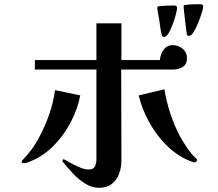

<svg xmlns="http://www.w3.org/2000/svg" viewBox="-20 -853 1040 914"><path d="M362 -399 242 -424Q234 -365 214 -307.5Q194 -250 165 -197Q136 -141 90 -94Q89 -93 86 -89.5Q83 -86 83 -84Q83 -79 87 -77.5Q91 -76 95 -76Q100 -76 110.5 -79.5Q121 -83 125 -85Q187 -110 236 -160Q285 -210 317.5 -272.5Q350 -335 362 -399ZM870 -577Q870 -604 849.5 -621Q829 -638 803 -638Q774 -638 758.5 -615.5Q743 -593 741 -567H558V-742H439V-567H146V-522H439V-95Q439 -76 432 -61Q425 -46 402 -46Q386 -46 366.5 -53.5Q347 -61 328.5 -70.5Q310 -80 297.5 -87.5Q285 -95 283 -95Q280 -95 278.5 -92Q277 -89 277 -87Q277 -84 278 -84Q298 -59 325 -29.5Q352 0 384.5 20.5Q417 41 451 41Q489 41 512.5 22.5Q536 4 547 -26Q558 -56 558 -90Q558 -198 557.5 -306Q557 -414 557 -522H803Q830 -522 850 -534.5Q870 -547 870 -577ZM918 -91Q918 -95 916 -96.5Q914 -98 912 -100Q890 -120 870.5 -149.5Q851 -179 837 -204Q811 -252 791 -312.5Q771 -373 763 -428L640 -399Q655 -337 688 -275.5Q721 -214 769 -165Q817 -116 876 -90Q881 -88 891 -84Q901 -80 906 -80Q910 -80 914 -83.5Q918 -87 918 -91ZM823 -816Q823 -821 819 -824Q815 -827 810 -827Q796 -827 772.5 -826Q749 -825 735 -823Q729 -822 729 -817Q729 -804 732.5 -788Q736 -772 738 -759Q740 -743 743 -722.5Q746 -702 750 -687Q752 -683 753.5 -680Q755 -677 760 -677Q764 -677 767 -679Q770 -681 773 -683Q780 -688 788.5 -705.5Q797 -723 805 -745.5Q813 -768 818 -787.5Q823 -807 823 -816ZM947 -822Q947 -833 935 -833Q917 -833 897 -832.5Q877 -832 860 -829Q854 -828 854 -823Q854 -819 856 -799.5Q858 -780 861 -756Q864 -732 866 -713.5Q868 -695 869 -692Q871 -688 872 -685Q873 -682 878 -682Q884 -682 892 -688Q898 -693 907.5 -710.5Q917 -728 926 -751Q935 -774 941 -793.5Q947 -813 947 -822Z"/></svg>

Font: UoqMunThenKhung
Style: Regular
Weight: 400
Designer: Font-Kai, 金井和夫, 宇文滿月
Foundry: Kazuo Kanai, Moonlit Owen
Version: Version 1.197